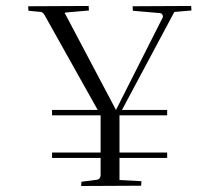

<svg xmlns="http://www.w3.org/2000/svg" viewBox="-20 -620 722 641"><path d="M153.8 -252.9H306.2L130.9 -565.9L126 -574.2Q121.6 -578.6 117.2 -580.1L75.2 -584Q74.2 -589.8 74.2 -599.1L275.9 -600.1Q275.9 -599.1 276.4 -592.3Q276.9 -585.4 276.9 -585L198.2 -578.1L195.8 -577.1L367.2 -252.9L523.9 -563Q523.9 -574.7 515.1 -576.2L423.8 -584Q422.9 -589.8 422.9 -599.1L618.2 -600.1Q618.2 -599.1 618.7 -592.3Q619.1 -585.4 619.1 -585L562 -580.1L387.2 -252.9H538.1V-234.9H378.9V-110.8H538.1V-92.8H378.9V-19L452.1 -15.1Q452.1 -14.6 451.7 -7.6Q451.2 -0.5 451.2 0L251 1Q251 -8.3 252 -13.2L304.2 -20Q313.5 -21.5 315.9 -33.2V-92.8H153.8V-110.8H315.9V-234.9H153.8Z"/></svg>

Font: Antic Didone
Style: Regular
Weight: 400
Designer: Santiago Orozco
Foundry: Santiago Orozco
Version: Version 2.000